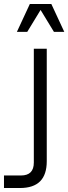

<svg xmlns="http://www.w3.org/2000/svg" viewBox="-83 -745 343 965"><path d="M-63 200H17C108 200 152 155 152 65V-500H87V72C87 115 66 137 22 137H-63ZM2 -585H54L121 -695L188 -585H240L175 -725H67Z"/></svg>

Font: Uncut Sans Book
Style: Regular
Weight: 350
Designer: Kasper Nordkvist
Foundry: UNCUT.wtf
Version: Version 1.304;Glyphs 3.2 (3246)